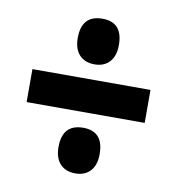

<svg xmlns="http://www.w3.org/2000/svg" viewBox="-67 -688 619 671"><g transform="rotate(10 242.5 -352.5)"><path d="M244 -465Q209 -465 189.5 -486Q170 -507 170 -546Q170 -627 244 -627Q316 -627 316 -546Q316 -507 296.5 -486Q277 -465 244 -465ZM33 -294V-411H452V-294ZM244 -78Q209 -78 189.5 -99Q170 -120 170 -159Q170 -240 244 -240Q316 -240 316 -159Q316 -120 296.5 -99Q277 -78 244 -78Z"/></g></svg>

Font: Noto Sans Hebrew ExtraCondensed ExtraBold
Style: Regular
Weight: 800
Width: 2
Designer: Monotype Design Team
Foundry: Monotype Imaging Inc.
Version: Version 2.004; ttfautohint (v1.8.4.7-5d5b)